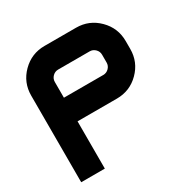

<svg xmlns="http://www.w3.org/2000/svg" viewBox="-165 -881 1013 1031"><g transform="rotate(-30 342.0 -366.0)"><path d="M195.3 -439.5H439.5Q459.5 -439.5 473.9 -453.9Q488.3 -468.3 488.3 -488.3V-537.1Q488.3 -557.1 473.9 -571.5Q459.5 -585.9 439.5 -585.9H244.1Q224.1 -585.9 209.7 -571.5Q195.3 -557.1 195.3 -537.1ZM195.3 -293V0H48.8V-537.1Q48.8 -618.2 106 -675.3Q163.1 -732.4 244.1 -732.4H439.5Q520.5 -732.4 577.6 -675.3Q634.8 -618.2 634.8 -537.1V-488.3Q634.8 -407.2 577.6 -350.1Q520.5 -293 439.5 -293Z"/></g></svg>

Font: Audex
Style: Regular
Weight: 400
Designer: GGBotNet
Foundry: GGBotNet
Version: 1.00